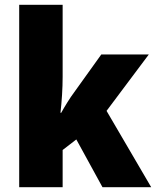

<svg xmlns="http://www.w3.org/2000/svg" viewBox="-20 -846 650 800"><path d="M241 -526Q241 -490 238.5 -450.5Q236 -411 232 -376H235Q246 -396 261 -420Q276 -444 288 -460L402 -619H600L424 -384L610 -66H407L298 -265L241 -221V-66H60V-826H241Z"/></svg>

Font: Noto Sans Malayalam UI SemiCondensed Black
Style: Regular
Weight: 900
Width: 4
Designer: Jelle Bosma - Monotype Design Team
Foundry: Monotype Imaging Inc.
Version: Version 2.104; ttfautohint (v1.8.4.7-5d5b)